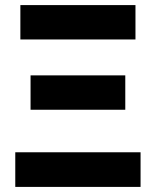

<svg xmlns="http://www.w3.org/2000/svg" viewBox="-20 -734 612 754"><path d="M60 -579V-714H512V-579ZM100 -303V-438H472V-303ZM40 0V-136H532V0Z"/></svg>

Font: Noto Sans UI Extra
Style: Regular
Weight: 800
Designer: Monotype Design Team
Foundry: Monotype Imaging Inc.
Version: Version 1.901